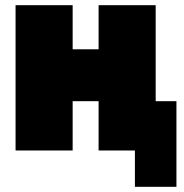

<svg xmlns="http://www.w3.org/2000/svg" viewBox="-20 -580 710 740"><path d="M40 0V-560H260V-390H360V-560H580V-190H660V140H500V0H360V-190H260V0Z"/></svg>

Font: Tektur Black
Style: Regular
Weight: 900
Designer: Adam Jagosz
Foundry: Adam Jagosz
Version: Version 1.005;gftools[0.9.30]